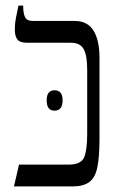

<svg xmlns="http://www.w3.org/2000/svg" viewBox="-20 -667 421 687"><path d="M30 0 48 -78H226Q270 -78 281 -104Q292 -130 292 -188V-418Q292 -468 279.5 -491Q267 -514 234 -514H78Q51 -514 42 -526Q33 -538 33 -562Q33 -582 37 -603Q41 -624 46 -647H63V-644Q63 -620 69.5 -606Q76 -592 98 -592H248Q293 -592 314.5 -557.5Q336 -523 336 -460V-170Q336 -107 328.5 -69.5Q321 -32 300 -16Q279 0 240 0ZM147 -308Q147 -344 175 -344Q204 -344 204 -308Q204 -271 175 -271Q147 -271 147 -308Z"/></svg>

Font: Noto Serif Hebrew ExtraCondensed
Style: Regular
Weight: 400
Width: 2
Designer: Monotype Design Team
Foundry: Monotype Imaging Inc.
Version: Version 2.004; ttfautohint (v1.8.4.7-5d5b)